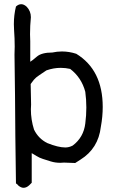

<svg xmlns="http://www.w3.org/2000/svg" viewBox="-20 -781 540 914"><path d="M92 113Q80 113 67 102Q63 96 56 92L53 -133Q52 -328 49 -521L50 -559Q50 -598 47 -638L46 -666Q46 -710 56 -750Q68 -761 81 -761Q94 -761 107 -749Q127 -728 127 -699Q123 -659 123 -618L124 -585V-487Q133 -492 155.5 -511.5Q178 -531 229 -531Q252 -536 275 -536Q309 -536 343 -525Q469 -448 469 -272Q469 -225 460 -177Q448 -74 363 -21L338 -5L285 -7L267 -6Q243 -6 222 -12.5Q201 -19 184 -24.5Q167 -30 154.5 -38Q142 -46 131 -52V89L119 101Q106 113 92 113ZM291 -79Q309 -79 326 -88Q378 -127 386 -193Q391 -232 391 -269Q391 -307 386 -344Q368 -412 314 -453Q292 -458 269 -458Q235 -458 201 -446Q185 -435 167.5 -423.5Q150 -412 141 -401Q132 -390 126 -381L128 -283L127 -261Q127 -211 142 -164Q163 -121 205 -100Q257 -79 291 -79Z"/></svg>

Font: Xiaolai Mono SC
Style: Regular
Weight: 400
Monospace: yes
Designer: LXGW / Nozomi Seto
Version: Version 3.113;September 30, 2024